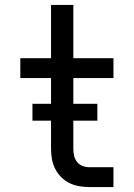

<svg xmlns="http://www.w3.org/2000/svg" viewBox="-20 -755 540 775"><path d="M341 0Q320 0 299.5 -3.5Q279 -7 260.5 -16Q242 -25 227 -40Q212 -55 202.5 -74Q193 -93 189.5 -113.5Q186 -134 186 -155V-440H62V-520H186V-735H276V-520H438V-440H276V-155Q276 -141 279 -127Q282 -113 291 -101.5Q300 -90 313.5 -85Q327 -80 341 -80H438V0ZM111 -268V-336H373V-268Z"/></svg>

Font: Iosevka SS10 Medium
Style: Regular
Weight: 500
Monospace: yes
Designer: Belleve Invis
Foundry: Belleve Invis
Version: Version 28.0.6; ttfautohint (v1.8.4)